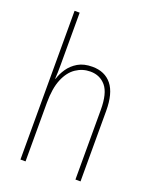

<svg xmlns="http://www.w3.org/2000/svg" viewBox="-142 -841 742 922"><g transform="rotate(20 229.0 -380.0)"><path d="M103 -493Q103 -470 102.5 -455Q102 -440 101 -422H103Q111 -449 129 -475.5Q147 -502 176.5 -519.5Q206 -537 250 -537Q314 -537 349 -493.5Q384 -450 384 -360V0H358V-356Q358 -441 328 -476.5Q298 -512 249 -512Q209 -512 175.5 -489.5Q142 -467 122.5 -420Q103 -373 103 -299V0H77V-760H103Z"/></g></svg>

Font: Noto Sans Telugu Condensed Thin
Style: Regular
Weight: 100
Width: 3
Designer: Jelle Bosma - Monotype Design Team
Foundry: Monotype Imaging Inc.
Version: Version 2.005; ttfautohint (v1.8.4.7-5d5b)